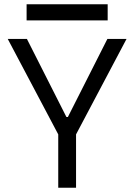

<svg xmlns="http://www.w3.org/2000/svg" viewBox="-20 -875 626 895"><path d="M251.5 0V-248.5L16.1 -693.4H105.5L289.6 -329.6H296.4L480.5 -693.4H569.8L334.5 -248.5V0ZM104 -779.8V-855H481.9V-779.8Z"/></svg>

Font: Cascadia Code NF SemiLight
Style: Regular
Weight: 350
Monospace: yes
Designer: Aaron Bell
Foundry: Saja Typeworks
Version: Version 2404.023; ttfautohint (v1.8.4)